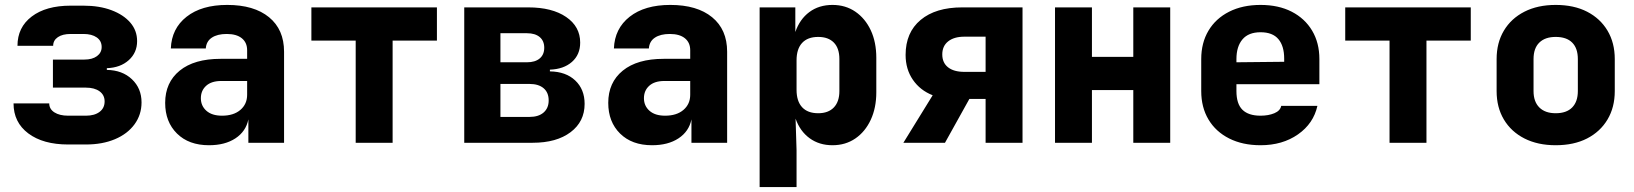

<svg xmlns="http://www.w3.org/2000/svg" viewBox="-20 -580 6640 780"><path d="M257 7Q155 7 95 -38Q35 -83 35 -160H180Q180 -137 201 -123.5Q222 -110 257 -110H329Q364 -110 384.5 -125.5Q405 -141 405 -168Q405 -194 384.5 -209Q364 -224 329 -224H195V-338H323Q355 -338 374 -352Q393 -366 393 -389Q393 -414 373 -428Q353 -442 319 -442H267Q234 -442 215 -429Q196 -416 196 -394H51Q51 -469 109 -513Q167 -557 267 -557H319Q384 -557 433 -538.5Q482 -520 509.5 -488Q537 -456 537 -413Q537 -366 503 -335.5Q469 -305 414 -303V-296Q477 -295 516 -258Q555 -221 555 -164Q555 -114 526.5 -75Q498 -36 447 -14.5Q396 7 329 7Z M829 10Q747 10 699 -37.5Q651 -85 651 -162Q651 -245 710 -293Q769 -341 876 -341H984V-376Q984 -407 962.5 -424.5Q941 -442 901 -442Q863 -442 840.5 -427Q818 -412 816 -383H674Q677 -464 738 -512Q799 -560 903 -560Q1012 -560 1073 -510Q1134 -460 1134 -370V0H989V-95Q979 -46 936.5 -18Q894 10 829 10ZM882 -110Q929 -110 956.5 -133.5Q984 -157 984 -195V-251H879Q839 -251 817.5 -231.5Q796 -212 796 -181Q796 -150 818.5 -130Q841 -110 882 -110Z M1425 0V-415H1245V-550H1755V-415H1575V0Z M1866 0V-550H2126Q2223 -550 2280 -511Q2337 -472 2337 -407Q2337 -358 2303.5 -328.5Q2270 -299 2214 -297V-290Q2279 -289 2317 -253Q2355 -217 2355 -158Q2355 -86 2298 -43Q2241 0 2144 0ZM2013 -327H2121Q2154 -327 2172.5 -342.5Q2191 -358 2191 -386Q2191 -414 2172.5 -429.5Q2154 -445 2121 -445H2013ZM2013 -105H2131Q2168 -105 2188.5 -123Q2209 -141 2209 -172Q2209 -204 2188.5 -221.5Q2168 -239 2131 -239H2013Z M2629 10Q2547 10 2499 -37.5Q2451 -85 2451 -162Q2451 -245 2510 -293Q2569 -341 2676 -341H2784V-376Q2784 -407 2762.5 -424.5Q2741 -442 2701 -442Q2663 -442 2640.5 -427Q2618 -412 2616 -383H2474Q2477 -464 2538 -512Q2599 -560 2703 -560Q2812 -560 2873 -510Q2934 -460 2934 -370V0H2789V-95Q2779 -46 2736.5 -18Q2694 10 2629 10ZM2682 -110Q2729 -110 2756.5 -133.5Q2784 -157 2784 -195V-251H2679Q2639 -251 2617.5 -231.5Q2596 -212 2596 -181Q2596 -150 2618.5 -130Q2641 -110 2682 -110Z M3066 180V-550H3211V-450Q3229 -502 3268 -531Q3307 -560 3362 -560Q3415 -560 3455 -532.5Q3495 -505 3517.5 -457Q3540 -409 3540 -345V-205Q3540 -142 3517.5 -93.5Q3495 -45 3455 -17.5Q3415 10 3362 10Q3308 10 3269 -18.5Q3230 -47 3212 -98L3216 30V180ZM3304 -120Q3345 -120 3367.5 -143.5Q3390 -167 3390 -210V-340Q3390 -384 3367.5 -407Q3345 -430 3304 -430Q3261 -430 3238.5 -405.5Q3216 -381 3216 -335V-215Q3216 -169 3238.5 -144.5Q3261 -120 3304 -120Z M3650 0 3769 -193Q3718 -213 3688.5 -256Q3659 -299 3659 -357Q3659 -448 3720 -499Q3781 -550 3889 -550H4134V0H3984V-178H3918L3819 0ZM3898 -288H3984V-431H3898Q3856 -431 3832 -412Q3808 -393 3808 -359Q3808 -325 3831.5 -306.5Q3855 -288 3898 -288Z M4266 0V-550H4416V-349H4584V-550H4734V0H4584V-214H4416V0Z M5101 10Q5028 10 4973.5 -17.5Q4919 -45 4889.5 -94.5Q4860 -144 4860 -210V-340Q4860 -406 4889.5 -455.5Q4919 -505 4973.5 -532.5Q5028 -560 5101 -560Q5174 -560 5227.5 -532.5Q5281 -505 5310.5 -455.5Q5340 -406 5340 -340V-238H5003V-210Q5003 -158 5027.5 -134Q5052 -110 5101 -110Q5133 -110 5157 -120Q5181 -130 5185 -150H5332Q5316 -78 5253 -34Q5190 10 5101 10ZM5003 -340V-327L5197 -329V-342Q5197 -393 5173.5 -421Q5150 -449 5101 -449Q5052 -449 5027.5 -420Q5003 -391 5003 -340Z M5625 0V-415H5445V-550H5955V-415H5775V0Z M6300 10Q6227 10 6173 -17.5Q6119 -45 6089.5 -94.5Q6060 -144 6060 -210V-340Q6060 -406 6089.5 -455.5Q6119 -505 6173 -532.5Q6227 -560 6300 -560Q6374 -560 6427.5 -532.5Q6481 -505 6510.5 -455.5Q6540 -406 6540 -340V-210Q6540 -144 6510.5 -94.5Q6481 -45 6427.5 -17.5Q6374 10 6300 10ZM6300 -120Q6344 -120 6367 -143.5Q6390 -167 6390 -210V-340Q6390 -384 6367 -407Q6344 -430 6300 -430Q6257 -430 6233.5 -407Q6210 -384 6210 -340V-210Q6210 -167 6233.5 -143.5Q6257 -120 6300 -120Z"/></svg>

Font: JetBrains Mono NL ExtraBold
Style: Regular
Weight: 800
Designer: Philipp Nurullin, Konstantin Bulenkov
Foundry: JetBrains
Version: Version 2.304; ttfautohint (v1.8.4.7-5d5b)